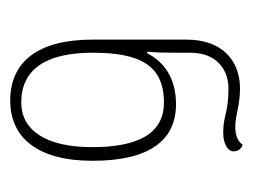

<svg xmlns="http://www.w3.org/2000/svg" viewBox="-78 -786 483 366"><g transform="rotate(90 163.0 -602.5)"><path d="M171 -381C242 -381 286 -433 286 -538C286 -645 248 -697 178 -697C131 -697 98 -676 81 -642H78C80 -661 80 -684 80 -701V-724C80 -779 117 -797 148 -797C194 -797 200 -787 232 -787C253 -787 268 -795 268 -807C268 -814 264 -822 255 -824C251 -816 238 -810 222 -810C197 -810 182 -819 148 -819C95 -819 55 -785 55 -717V-538C55 -433 98 -381 171 -381ZM175 -402C111 -402 80 -450 80 -538C80 -627 103 -674 175 -674C234 -674 260 -625 260 -537C260 -448 227 -402 175 -402Z"/></g></svg>

Font: Noto Serif Georgian Thin
Style: Regular
Weight: 100
Designer: Monotype Design Team, Akaki Razmadze
Foundry: Google LLC
Version: Version 2.003